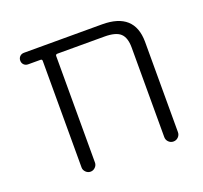

<svg xmlns="http://www.w3.org/2000/svg" viewBox="-97 -657 791 747"><g transform="rotate(-20 298.5 -283.5)"><path d="M472.7 -420.9Q472.7 -461.9 453.6 -479.5Q434.6 -497.1 387.7 -497.1H193.4Q185.5 -497.1 185.5 -490.2V-48.8Q185.5 -38.1 177.2 -29.8Q168.9 -21.5 157.7 -21.5Q146.5 -21.5 138.2 -29.8Q129.9 -38.1 129.9 -48.8V-490.2Q129.9 -497.1 123 -497.1H72.3Q61.5 -497.1 54.7 -503.9Q47.9 -510.7 47.9 -521Q47.9 -531.2 54.7 -538.1Q61.5 -544.9 72.3 -544.9H395.5Q528.3 -544.9 529.3 -424.8V-49.8Q529.3 -38.1 521 -29.8Q512.7 -21.5 501 -21.5Q489.3 -21.5 481 -29.8Q472.7 -38.1 472.7 -49.8Z"/></g></svg>

Font: Gen Jyuu Gothic Light
Style: Regular
Weight: 200
Designer: [Source Han Sans]
Ryoko NISHIZUKA  (kana & ideographs); Paul D. Hunt (Latin, Greek & Cyrillic); Wenlong ZHANG  (bopomofo
Version: Version 1.002.20150607